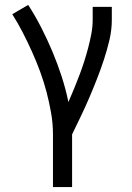

<svg xmlns="http://www.w3.org/2000/svg" viewBox="-20 -548 540 783"><path d="M196 215V0Q196 -44 188.5 -87Q181 -130 170 -172Q159 -214 144 -255Q129 -296 111 -336Q93 -376 73 -415Q53 -454 30 -490L95 -528Q124 -483 148.5 -435Q173 -387 194 -337Q215 -287 231.5 -236Q248 -185 259 -132Q271 -159 282 -186Q293 -213 303.5 -240.5Q314 -268 323 -296Q332 -324 339.5 -352.5Q347 -381 352.5 -410Q358 -439 358 -468V-520H436V-468Q436 -426 426.5 -385.5Q417 -345 404 -305.5Q391 -266 376 -227.5Q361 -189 344.5 -150.5Q328 -112 310 -74.5Q292 -37 274 0V215Z"/></svg>

Font: Iosevka Term SS14
Style: Regular
Weight: 400
Monospace: yes
Designer: Belleve Invis
Foundry: Belleve Invis
Version: Version 24.1.1; ttfautohint (v1.8.4)